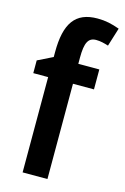

<svg xmlns="http://www.w3.org/2000/svg" viewBox="-118 -820 570 874"><g transform="rotate(15 167.0 -382.5)"><path d="M297 -449V-543H198V-572C198 -643 212 -669 249 -669C269 -669 288 -664 307 -658L334 -745C298 -758 268 -765 230 -765C125 -765 82 -702 82 -567V-544L11 -509V-449H81V0H198V-449Z"/></g></svg>

Font: Noto Sans Khmer Condensed SemiBold
Style: Regular
Weight: 600
Width: 3
Designer: Danh Hong and the Monotype Design Team
Foundry: Monotype Imaging Inc.
Version: Version 2.004